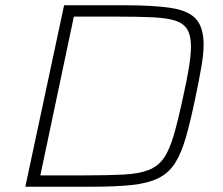

<svg xmlns="http://www.w3.org/2000/svg" viewBox="-20 -708 847 728"><path d="M76 0 223 -688H453Q565 -688 630.5 -677.5Q696 -667 724 -635Q752 -603 752 -539Q752 -503 743.5 -454.5Q735 -406 722 -343Q703 -251 685.5 -189.5Q668 -128 644 -90Q620 -52 580.5 -32.5Q541 -13 480 -6.5Q419 0 327 0ZM133 -43H298Q388 -43 447 -46Q506 -49 542.5 -63Q579 -77 601 -108.5Q623 -140 639.5 -197.5Q656 -255 675 -344Q689 -406 696.5 -453Q704 -500 704 -532Q704 -573 690 -596.5Q676 -620 643.5 -630Q611 -640 557.5 -642.5Q504 -645 426 -645H260Z"/></svg>

Font: Saira Expanded ExtraLight
Style: Italic
Weight: 250
Width: 7
Italic angle: -12°
Designer: Hector Gatti with collaboration of the Omnibus-Type team
Foundry: Omnibus-Type
Version: Version 1.101